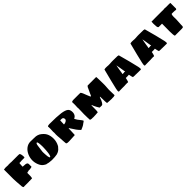

<svg xmlns="http://www.w3.org/2000/svg" viewBox="522 -2395 4218 4218"><g transform="rotate(-45 2631.0 -286.5)"><path d="M74 -33Q73 -41 73 -60Q71 -69 71 -79Q69 -110 63 -180Q58 -221 58 -281V-566Q58 -568 60 -571Q62 -574 64 -576H68Q69 -575 73 -575Q84 -575 95 -578Q111 -580 119 -580Q144 -580 158 -578Q166 -578 176 -577Q186 -576 198 -576L201 -579H245Q248 -576 253 -576L255 -578H261Q265 -578 266 -579H269Q280 -579 283 -576H513Q514 -575 516 -574Q518 -573 519 -573L523 -575Q524 -576 526 -576Q549 -576 559 -538Q568 -502 568 -451Q568 -446 564 -443.5Q560 -441 551 -439Q548 -439 544.5 -438.5Q541 -438 536 -439H523H483Q473 -439 467.5 -438.5Q462 -438 458 -438Q446 -435 428 -435H415Q411 -435 409 -435.5Q407 -436 406 -436L399 -433Q398 -431 398 -423Q396 -413 394 -378L393 -336Q393 -336 393 -333Q393 -332 393.5 -330Q394 -328 396 -326H414Q449 -326 478 -321Q493 -319 505.5 -313Q518 -307 523 -299Q531 -286 531 -258Q531 -233 530 -223V-189Q517 -182 488 -178Q467 -173 444 -173Q441 -173 441 -174Q439 -176 438 -176Q433 -176 433 -174Q431 -173 428 -173H423L418 -175L414 -173Q413 -171 412 -169.5Q411 -168 410 -168H398Q384 -168 378 -164Q376 -163 373.5 -160Q371 -157 369 -155Q369 -83 368 -58Q365 -14 358 0L311 1Q303 3 293 3H283Q274 3 273 1Q270 0 266 0Q261 0 259 3H184H178H163H145H125Q119 4 108 4H98Q88 4 83 -5.5Q78 -15 74 -33Z M929 23Q922 21 907 21Q869 21 813 4H806Q799 4 791 0Q789 -2 786 -3.5Q783 -5 779 -8L758 -20Q728 -37 705 -67.5Q682 -98 668 -135Q641 -203 641 -274Q641 -353 673 -426Q707 -503 764 -548Q827 -598 904 -598Q928 -598 941 -596Q941 -598 944 -598H947Q1017 -598 1072 -593Q1119 -586 1159 -564Q1239 -511 1274 -448Q1311 -378 1311 -283Q1311 -188 1266 -105L1256 -89Q1252 -83 1251 -83L1248 -78L1241 -74Q1198 -10 1111 13Q1053 25 951 25Q943 25 929 23ZM982 -61Q994 -79 1002 -131Q1003 -140 1007 -171Q1011 -202 1012 -229Q1016 -297 1016 -313V-336V-344Q1016 -380 1013 -406Q1010 -447 1001 -471Q992 -483 987 -483Q977 -483 968 -468Q959 -453 954 -413L933 -253V-233V-220Q936 -178 936 -165L938 -141L941 -109Q941 -101 943 -95L954 -58Q955 -54 959.5 -52Q964 -50 968 -50Q977 -50 982 -61Z M1798 -76Q1776 -105 1730 -179L1713 -206Q1712 -207 1711.5 -207.5Q1711 -208 1711 -208H1706L1702 -206Q1701 -193 1701 -136Q1701 -99 1697 -49L1696 -19Q1692 -8 1691 -8H1684H1681Q1571 0 1521 0H1506H1487Q1476 0 1471 -1H1464L1433 -11L1431 -18Q1429 -18 1428.5 -22Q1428 -26 1428 -28Q1425 -70 1423 -89Q1419 -143 1418 -168Q1416 -192 1416 -199L1411 -254L1410 -284Q1409 -293 1409 -309V-318Q1411 -323 1411 -334V-351Q1412 -355 1412 -360L1411 -368V-378Q1411 -385 1409 -389V-395L1410 -420Q1411 -427 1411 -441Q1413 -471 1413 -498V-508Q1412 -511 1412 -521V-535V-545Q1409 -548 1409 -551Q1409 -565 1434 -571Q1447 -575 1471 -575Q1705 -575 1821 -559Q1935 -543 1981 -504Q2001 -485 2009.5 -459.5Q2018 -434 2018 -399Q2018 -343 1986 -305Q1965 -284 1937 -270Q1943 -255 1972 -210Q1978 -203 1983.5 -195Q1989 -187 1997 -178Q2016 -152 2041 -121Q2042 -117 2049 -104Q2054 -102 2054.5 -99.5Q2055 -97 2053 -93Q2045 -81 2006 -58Q2001 -53 1994 -48Q1974 -32 1939 -15Q1907 2 1884 9Q1875 14 1873 11Q1829 -32 1798 -76ZM1726 -346Q1747 -352 1756 -358Q1771 -367 1782 -378Q1793 -391 1793 -408Q1793 -436 1776 -453Q1761 -465 1739 -465H1696Q1696 -452 1694 -424L1693 -403Q1691 -383 1691 -341Q1704 -341 1726 -346Z M2247 1H2229H2214H2207L2169 -8L2166 -15V-25L2165 -52Q2163 -70 2163 -83L2162 -159Q2161 -170 2161 -189Q2161 -235 2164 -278Q2166 -306 2166 -368Q2166 -378 2164 -385V-395L2163 -401Q2163 -424 2166 -446L2167 -499L2166 -523V-546Q2163 -549 2163 -553Q2163 -568 2187 -575Q2201 -579 2222 -579H2368L2436 -578Q2436 -578 2437.5 -577Q2439 -576 2441 -574Q2449 -566 2457 -553Q2466 -538 2472 -521Q2479 -501 2499 -451Q2515 -410 2526 -386Q2534 -360 2544 -360Q2553 -360 2558 -373Q2560 -375 2564 -386L2580 -423Q2582 -427 2594 -453Q2597 -458 2611 -489L2626 -521Q2628 -527 2632 -536Q2636 -545 2641 -553Q2651 -569 2657 -574Q2659 -578 2663 -578L2731 -579H2876H2888H2897H2909Q2913 -578 2927 -578Q2928 -578 2931 -565Q2934 -514 2934 -483Q2936 -445 2936 -368V-318Q2936 -273 2928 -189V-159Q2929 -146 2929 -123L2930 -81Q2931 -69 2931 -49Q2931 -31 2932 -25V-15L2929 -8L2891 1H2883H2869H2852Q2846 3 2837 3Q2798 3 2757 -0.5Q2716 -4 2706 -5L2702 -4H2697Q2691 -4 2691 -23Q2686 -49 2686 -138Q2684 -163 2684 -206Q2684 -213 2677 -213Q2674 -213 2671 -205Q2656 -169 2653 -160L2646 -139L2638 -123Q2620 -83 2599 -61Q2586 -48 2572 -48H2559H2541Q2528 -48 2522 -49Q2511 -49 2506 -50Q2471 -104 2441 -169Q2437 -181 2433.5 -189Q2430 -197 2428 -203Q2421 -213 2421 -213Q2414 -213 2414 -206V-166Q2414 -105 2413 -78Q2413 -35 2407 -14Q2406 -10 2404.5 -7Q2403 -4 2401 -4H2396L2392 -5Q2383 -4 2342.5 -0.5Q2302 3 2261 3Q2252 3 2247 1Z M3046 -33Q3046 -45 3051 -60Q3051 -67 3052 -71.5Q3053 -76 3053 -79Q3076 -188 3104 -294L3172 -560Q3172 -562 3175 -565Q3178 -568 3181 -570H3188Q3200 -570 3207 -573Q3213 -574 3228 -574Q3252 -574 3264 -573Q3282 -570 3301 -570L3353 -571Q3361 -573 3372 -573L3416 -575H3449Q3468 -575 3486 -574H3514Q3524 -573 3543 -573H3581Q3584 -573 3587 -572Q3590 -571 3592 -570Q3596 -568 3602 -568H3611Q3618 -563 3618 -558L3689 -294Q3722 -167 3741 -79Q3741 -74 3744 -60Q3748 -40 3748 -28Q3748 -21 3746 -9Q3741 1 3732 1H3721Q3708 1 3701 0H3679H3658H3641Q3634 0 3633 -1H3578L3577 -3Q3575 -5 3571 -5L3568 -3Q3568 -1 3566 -1H3563H3556Q3551 -3 3538 -3Q3514 -5 3498 -5Q3487 -28 3472 -106Q3451 -103 3424 -103H3398H3373Q3369 -88 3368 -78Q3367 -73 3360 -44Q3353 -15 3347 -5L3341 -3Q3338 -2 3336 -1.5Q3334 -1 3334 -1H3332Q3326 -1 3324 -3Q3320 -5 3319 -5L3281 -3H3253Q3248 -2 3245 -1.5Q3242 -1 3241 -1H3161H3153Q3144 0 3116 0H3092Q3086 1 3073 1H3061Q3042 1 3046 -33ZM3456 -253 3448 -301Q3446 -315 3444 -326.5Q3442 -338 3441 -348Q3438 -360 3436.5 -370.5Q3435 -381 3433 -390Q3432 -396 3431 -405.5Q3430 -415 3428 -419L3426 -431Q3426 -435 3424 -438L3423 -444Q3421 -438 3421 -438V-434V-431Q3421 -430 3420 -427.5Q3419 -425 3418 -419Q3417 -414 3416 -406.5Q3415 -399 3413 -390L3406 -349L3398 -303L3395 -281Q3393 -273 3391 -255Q3382 -210 3383 -214H3427Q3428 -215 3430 -216.5Q3432 -218 3433 -218H3436Q3441 -218 3444.5 -217Q3448 -216 3451 -215Q3457 -213 3463 -213Q3457 -247 3456 -253Z M3854 -33Q3854 -45 3859 -60Q3859 -67 3860 -71.5Q3861 -76 3861 -79Q3884 -188 3912 -294L3980 -560Q3980 -562 3983 -565Q3986 -568 3989 -570H3996Q4008 -570 4015 -573Q4021 -574 4036 -574Q4060 -574 4072 -573Q4090 -570 4109 -570L4161 -571Q4169 -573 4180 -573L4224 -575H4257Q4276 -575 4294 -574H4322Q4332 -573 4351 -573H4389Q4392 -573 4395 -572Q4398 -571 4400 -570Q4404 -568 4410 -568H4419Q4426 -563 4426 -558L4497 -294Q4530 -167 4549 -79Q4549 -74 4552 -60Q4556 -40 4556 -28Q4556 -21 4554 -9Q4549 1 4540 1H4529Q4516 1 4509 0H4487H4466H4449Q4442 0 4441 -1H4386L4385 -3Q4383 -5 4379 -5L4376 -3Q4376 -1 4374 -1H4371H4364Q4359 -3 4346 -3Q4322 -5 4306 -5Q4295 -28 4280 -106Q4259 -103 4232 -103H4206H4181Q4177 -88 4176 -78Q4175 -73 4168 -44Q4161 -15 4155 -5L4149 -3Q4146 -2 4144 -1.5Q4142 -1 4142 -1H4140Q4134 -1 4132 -3Q4128 -5 4127 -5L4089 -3H4061Q4056 -2 4053 -1.5Q4050 -1 4049 -1H3969H3961Q3952 0 3924 0H3900Q3894 1 3881 1H3869Q3850 1 3854 -33ZM4264 -253 4256 -301Q4254 -315 4252 -326.5Q4250 -338 4249 -348Q4246 -360 4244.5 -370.5Q4243 -381 4241 -390Q4240 -396 4239 -405.5Q4238 -415 4236 -419L4234 -431Q4234 -435 4232 -438L4231 -444Q4229 -438 4229 -438V-434V-431Q4229 -430 4228 -427.5Q4227 -425 4226 -419Q4225 -414 4224 -406.5Q4223 -399 4221 -390L4214 -349L4206 -303L4203 -281Q4201 -273 4199 -255Q4190 -210 4191 -214H4235Q4236 -215 4238 -216.5Q4240 -218 4241 -218H4244Q4249 -218 4252.5 -217Q4256 -216 4259 -215Q4265 -213 4271 -213Q4265 -247 4264 -253Z M4958 3H4912H4860H4794Q4785 -11 4782 -48Q4778 -81 4778 -144L4779 -254Q4780 -294 4780 -381L4777 -384H4678Q4656 -384 4649 -434Q4645 -461 4645 -513V-526Q4647 -533 4647 -548V-568L4648 -576L4652 -580L4670 -579H4690Q4734 -579 4757 -580H4822H4840H4874H4917H4960Q4973 -579 4997 -579H5022Q5026 -581 5035 -581Q5042 -583 5048 -583Q5067 -583 5077 -581Q5097 -579 5107 -579L5133 -580H5172Q5202 -580 5213 -579L5227 -578Q5228 -577 5230 -575.5Q5232 -574 5232 -573V-403Q5232 -397 5225.5 -390Q5219 -383 5213 -381Q5180 -388 5127 -388H5089Q5074 -388 5069 -350Q5067 -339 5067 -318V-288Q5067 -268 5068 -258V-230Q5068 -189 5064 -154Q5062 -128 5062 -116Q5060 -104 5060 -83Q5060 -53 5058 -33Q5057 -2 5035 0Q5011 3 5007 3Z"/></g></svg>

Font: Sigmar One
Style: Regular
Weight: 400
Designer: Vernon Adams
Foundry: Vernon Adams
Version: Version 2.000